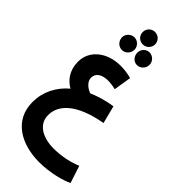

<svg xmlns="http://www.w3.org/2000/svg" viewBox="-404 -1015 1478 1478"><g transform="rotate(45 335.0 -276.0)"><path d="M308 -811C346 -811 376 -842 376 -878C376 -916 346 -946 308 -946C270 -946 241 -916 241 -878C241 -842 270 -811 308 -811ZM226 -667C262 -667 293 -699 293 -737C293 -773 262 -805 226 -805C188 -805 157 -773 157 -737C157 -699 188 -667 226 -667ZM389 -667C427 -667 457 -699 457 -737C457 -773 427 -805 389 -805C352 -805 324 -773 324 -737C324 -699 352 -667 389 -667ZM385 394C504 394 622 361 670 336L624 195C564 220 484 241 385 241C296 241 178 203 178 88C178 -24 276 -126 523 -170L486 -315C414 -304 348 -285 289 -259C244 -276 208 -310 208 -348C208 -397 249 -426 318 -426C339 -426 372 -422 400 -415L423 -559C382 -570 348 -575 303 -575C164 -575 50 -492 50 -365C50 -270 98 -211 156 -177C72 -106 22 -10 22 103C22 305 197 394 385 394Z"/></g></svg>

Font: Noto Sans Arabic ExtBd
Style: Regular
Weight: 800
Designer: Monotype Design Team, Nadine Chahine, Nizar Qandah and Khaled Hosny
Foundry: Monotype Imaging Inc.
Version: Version 2.012